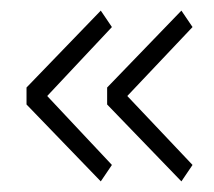

<svg xmlns="http://www.w3.org/2000/svg" viewBox="-20 -426 403 362"><path d="M182 -261 322 -406 343 -375 220 -245 343 -115 322 -84 182 -229ZM30 -261 170 -406 191 -375 69 -245 191 -115 170 -84 30 -229Z"/></svg>

Font: Palanquin Thin
Style: Regular
Weight: 250
Designer: Pria Ravichandran
Version: Version 1.001